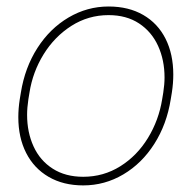

<svg xmlns="http://www.w3.org/2000/svg" viewBox="-20 -558 597 588"><path d="M43.9 -274.4Q56.2 -351.1 94.5 -410.9Q132.8 -470.7 189.9 -504.4Q247.1 -538.1 312.5 -538.1Q374 -538.1 418.7 -512.2Q463.4 -486.3 487.1 -439.2Q510.7 -392.1 510.7 -329.6Q510.7 -303.2 506.3 -274.4L502.9 -253.9Q490.7 -177.2 452.6 -117.4Q414.6 -57.6 357.7 -23.9Q300.8 9.8 234.9 9.8Q173.8 9.8 128.9 -16.4Q84 -42.5 60.1 -89.6Q36.1 -136.7 36.1 -199.2Q36.1 -225.6 40.5 -253.9ZM66.9 -253.9Q63 -228 63 -206.1Q63 -152.8 82.8 -109.6Q102.5 -66.4 141.4 -41.5Q180.2 -16.6 234.9 -16.6Q296.9 -16.6 348.4 -48.8Q399.9 -81.1 433.1 -135.5Q466.3 -189.9 476.6 -253.9L480 -274.4Q483.9 -299.3 483.9 -320.8Q483.9 -374 464.1 -417.5Q444.3 -460.9 405.8 -486.3Q367.2 -511.7 312.5 -511.7Q250.5 -511.7 198.7 -478.8Q147 -445.8 113.5 -391.6Q80.1 -337.4 70.3 -274.4Z"/></svg>

Font: Mardoto Thin
Style: Italic
Weight: 250
Italic angle: -12°
Designer: Christian Robertson, Vahan Hovhannisyan
Foundry: Google
Version: Version 1.000